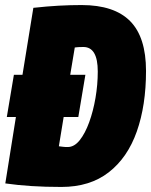

<svg xmlns="http://www.w3.org/2000/svg" viewBox="-20 -730 598 760"><path d="M223 10Q159 10 104.5 6.5Q50 3 1 -4L43 -267H7L35 -434H69L112 -699Q167 -705 212.5 -707.5Q258 -710 303 -710Q432 -710 495 -646.5Q558 -583 558 -449Q558 -313 521.5 -209.5Q485 -106 410.5 -48Q336 10 223 10ZM248 -148Q274 -148 295.5 -175Q317 -202 333 -246Q349 -290 358 -342.5Q367 -395 367 -447Q367 -544 310 -544Q298 -544 290 -543.5Q282 -543 276 -542L258 -434H318L290 -267H232L213 -151Q222 -150 229 -149Q236 -148 248 -148Z"/></svg>

Font: Georama Semi Condensed Black
Style: Italic
Weight: 900
Width: 4
Italic angle: -9°
Designer: Jean-Baptiste Levee
Foundry: Production Type
Version: Version 1.000